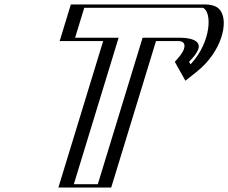

<svg xmlns="http://www.w3.org/2000/svg" viewBox="-20 -845 1028 865"><path d="M324.2 -825H904.2C1004.3 -822 976.7 -614 823.7 -506L790 -566C841.2 -617.3 861.5 -659 785.8 -660H657.8L456 0H268L469.8 -660H273.8ZM334.6 -810H899.4C913.9 -809.6 925.4 -803.5 933.6 -792.6C968.8 -745.5 936.2 -611.2 831.3 -527.8L809.2 -567.2C828.1 -587.3 842.4 -605.5 848.7 -624.2C859.8 -657.8 835.3 -674.4 790.5 -675H647.4L445.6 -15H287.6L489.4 -675H293.4ZM334.6 -810 293.4 -675H489.4L287.6 -15H445.6L647.4 -675H790.5C835.3 -674.4 859.8 -657.8 848.7 -624.2C842.4 -605.5 828.1 -587.3 809.2 -567.2L831.3 -527.8C936.2 -611.2 968.8 -745.5 933.6 -792.6C925.4 -803.5 913.9 -809.6 899.4 -810ZM324.2 -825 273.8 -660H469.8L268 0H456L657.8 -660H785.8C861.1 -659 838.6 -617.3 799 -575.2L790.1 -565.8L824 -505.5L839 -517.5C950.5 -606.1 988 -748.9 947.3 -803.4C937.5 -816.5 923.1 -824.4 904.2 -825ZM359.6 -810H894C936.3 -792.6 932.6 -655.4 838.3 -555L831.8 -566.5C851.1 -586.3 865.9 -604.7 872.5 -621C881.9 -644.4 873.2 -673.9 791.1 -675H622.4L420.6 -15H312.6L514.4 -675H318.4ZM299.2 -825 248.8 -660H444.8L243 0H481L682.8 -660H785C794.7 -659.8 819.3 -656.2 808.7 -624.4C802.7 -606.2 785.9 -586.2 767.5 -566.6L815.3 -481.3L867.4 -522.8C977.6 -610.4 1011.8 -745.5 972.5 -798.1C963.9 -809.6 948.9 -823.7 905.6 -825Z"/></svg>

Font: Hussar Outliner
Style: Obl
Weight: 700
Foundry: Cannot Into Space Fonts
Version: Version 0.92